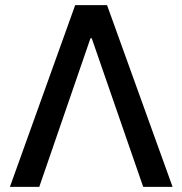

<svg xmlns="http://www.w3.org/2000/svg" viewBox="-20 -727 709 747"><path d="M18.6 0 272.5 -707H396.5L651.4 0H537.1L336.9 -578.1H332L132.8 0Z"/></svg>

Font: WEMIX Pretendard Medium
Style: Regular
Weight: 500
Designer: Base glyphs from Inter by Rasmus Andersson; Hangeul glyphs from Noto Sans CJK(Source Han Sans) by Jang Soo-young and Kan
Foundry: Kil Hyung-jin
Version: Version 1.000